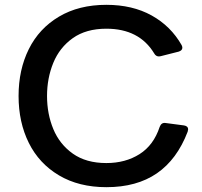

<svg xmlns="http://www.w3.org/2000/svg" viewBox="-20 -764 839 796"><path d="M57 -366Q57 -475 99.5 -560.5Q142 -646 224.5 -695Q307 -744 421 -744Q529 -744 608.5 -700Q688 -656 733 -577Q736 -571 736 -566Q736 -555 721 -550L646 -531Q643 -530 639 -530Q626 -530 619 -543Q557 -645 421 -645Q337 -645 282 -606Q227 -567 201 -503.5Q175 -440 175 -366Q175 -292 201 -229Q227 -166 282 -127Q337 -88 421 -88Q500 -88 558.5 -125Q617 -162 642 -238Q649 -257 667 -254L743 -244Q760 -241 760 -228Q760 -226 758 -218Q714 -103 630.5 -45.5Q547 12 421 12Q307 12 224.5 -37Q142 -86 99.5 -171.5Q57 -257 57 -366Z"/></svg>

Font: Shippori Antique B1
Style: Regular
Weight: 400
Designer: FONTDASU
Foundry: FONTDASU / Google Inc. / but / Adobe
Version: Version 2.001